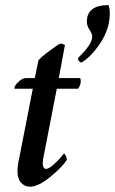

<svg xmlns="http://www.w3.org/2000/svg" viewBox="-20 -708 440 735"><path d="M278.3 -484.4Q278.3 -486.3 292 -499.5Q305.7 -512.7 319.3 -532.2Q333 -551.8 333 -569.3Q333 -578.1 322.8 -593.8Q312.5 -609.4 312.5 -625Q312.5 -688.5 395.5 -688.5Q400.4 -673.8 400.4 -657.2Q400.4 -638.7 396.5 -619.1Q387.7 -575.2 356 -531.2Q324.2 -487.3 292 -468.8H290Q287.1 -468.8 282.7 -474.1Q278.3 -479.5 278.3 -484.4ZM113.3 -409.2 127 -476.6Q134.8 -487.3 170.4 -514.2Q206.1 -541 211.9 -541Q220.7 -541 228.5 -535.2L205.1 -409.2H285.2Q289.1 -409.2 289.1 -396.5Q289.1 -383.8 279.3 -368.2H197.3L148.4 -116.2Q143.6 -96.7 143.6 -84Q143.6 -61.5 156.2 -61.5Q166 -61.5 183.1 -76.2Q200.2 -90.8 210 -102.5Q219.7 -114.3 224.6 -120.1Q227.5 -120.1 231.9 -111.3Q236.3 -102.5 236.3 -97.7Q222.7 -72.3 174.8 -32.7Q127 6.8 94.7 6.8Q74.2 6.8 60.5 -8.8Q46.9 -24.4 46.9 -52.7Q46.9 -75.2 54.7 -108.4L105.5 -368.2H37.1Q35.2 -368.2 35.2 -371.1Q35.2 -379.9 50.3 -394.5Q65.4 -409.2 81.1 -409.2Z"/></svg>

Font: Crimson
Style: SemiboldItalic
Weight: 600
Italic angle: -11°
Version: Version 0.8 ; ttfautohint (v1.00) -l 8 -r 50 -G 200 -x 14 -D